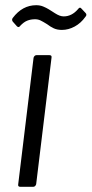

<svg xmlns="http://www.w3.org/2000/svg" viewBox="-20 -718 352 738"><path d="M50 -10 109 -496Q110 -500 113 -503Q116 -506 120 -506H170Q180 -506 178 -496L119 -10Q118 -6 115 -3Q112 0 108 0H58Q48 0 50 -10ZM161 -625Q145 -635 135.5 -639.5Q126 -644 115 -644Q98 -644 84.5 -638.5Q71 -633 58 -619Q52 -610 45 -617L29 -635Q24 -642 29 -649Q66 -698 119 -698Q134 -698 146 -693Q158 -688 167 -682.5Q176 -677 179 -675Q182 -673 191.5 -667Q201 -661 209 -658Q217 -655 225 -655Q256 -655 280 -683Q287 -693 293 -685L309 -668Q312 -665 312 -661Q312 -657 308 -653Q291 -629 267 -616Q243 -603 218 -603Q200 -603 187 -609Q174 -615 161 -625Z"/></svg>

Font: Barlow
Style: Italic
Weight: 400
Italic angle: -7°
Designer: Jeremy Tribby
Foundry: Tribby Type
Version: Version 1.408